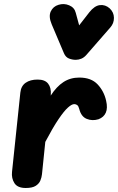

<svg xmlns="http://www.w3.org/2000/svg" viewBox="-20 -938 589 958"><path d="M108.5 0Q67.5 0 52 -24.2Q36.5 -48.5 40 -80.5L81.5 -476Q85 -509 108 -525Q131 -541 167.5 -541Q204.5 -541 220.2 -520.5Q236 -500 233.5 -467L233 -461Q262 -506 296.5 -528.5Q331 -551 375.5 -551Q435 -551 467 -517Q499 -483 509.5 -435.5Q518 -399 508 -376Q498 -353 471.5 -343Q440.5 -333.5 412.8 -344.8Q385 -356 375.5 -394Q372 -408 365.8 -413.2Q359.5 -418.5 350.5 -418.5Q338 -418.5 318.8 -401.2Q299.5 -384 271.8 -343Q244 -302 206 -230L189.5 -69Q188 -53.5 181.5 -37.5Q175 -21.5 158.2 -10.8Q141.5 0 108.5 0ZM358 -639.5Q341 -639.5 324.2 -646Q307.5 -652.5 299 -672.5L238 -816.5Q221.5 -855.5 233.2 -880.8Q245 -906 272 -914Q299 -922.5 325.2 -911.5Q351.5 -900.5 358 -874L375 -811.5L425.5 -876.5Q451.5 -909.5 478.5 -912.5Q505.5 -915.5 527 -896.5Q548 -877 548.5 -849.5Q549 -822 530.5 -801L410.5 -663.5Q399.5 -651 385.8 -645.2Q372 -639.5 358 -639.5Z"/></svg>

Font: Edu SA Hand
Style: Bold
Weight: 700
Designer: Tina and Corey Anderson, Eben Sorkin, Mirko Velimirovic
Foundry: Google for Education
Version: Version 2.000